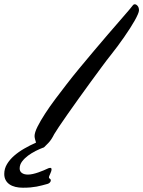

<svg xmlns="http://www.w3.org/2000/svg" viewBox="-231 -691 676 906"><path d="M291 -430.2Q274.4 -409.7 249.8 -376.2Q225.1 -342.8 197 -304.4Q168.9 -266.1 140.4 -226.1Q111.8 -186 87.6 -151.6Q63.5 -117.2 46.6 -92Q29.8 -66.9 24.9 -58.1Q11.2 -30.8 -2.4 -16.8Q-16.1 -2.9 -22 2.9Q-24.9 5.9 -27.8 5.9Q-43.5 11.7 -62.5 21.2Q-81.5 30.8 -98.4 43.2Q-115.2 55.7 -126.7 70.8Q-138.2 85.9 -138.2 104Q-138.2 117.7 -127.7 125.2Q-117.2 132.8 -99.1 132.8Q-88.4 132.8 -75.7 129.9Q-63 127 -50.3 122.6Q-37.6 118.2 -25.9 113.3Q-14.2 108.4 -4.9 104Q-3.4 103 -0.2 102.1Q2.9 101.1 5.9 101.1Q8.3 101.1 10.3 102.5Q12.2 104 12.2 107.9Q12.2 112.8 10.3 118.2Q8.3 123.5 6.1 128.7Q3.9 133.8 2 138.2Q0 142.6 0 146Q0 148.4 1.5 149.9Q2.9 151.4 4.4 152.6Q5.9 153.8 7.3 155.3Q8.8 156.7 8.8 159.2Q8.8 166 3.9 170.7Q-1 175.3 -6.8 176.8Q-20.5 180.7 -32.7 183.8Q-44.9 187 -58.1 189.5Q-71.3 191.9 -86.9 193.4Q-102.5 194.8 -123 194.8Q-142.1 194.8 -158.2 190.9Q-174.3 187 -186 179Q-197.8 170.9 -204.3 158.7Q-210.9 146.5 -210.9 129.9Q-210.9 105 -198 83.5Q-185.1 62 -164.1 43.7Q-143.1 25.4 -116.2 10Q-89.4 -5.4 -61 -18.1Q-63.5 -25.4 -65.7 -34.2Q-67.9 -43 -67.9 -48.8Q-67.9 -65.4 -54 -93.3Q-40 -121.1 -18.3 -154.5Q3.4 -188 30.3 -223.9Q57.1 -259.8 83 -293Q110.8 -329.1 144.5 -369.9Q178.2 -410.6 212.2 -450.9Q246.1 -491.2 278.3 -528.6Q310.5 -565.9 336.2 -595.5Q361.8 -625 377.9 -643.8Q394 -662.6 396 -666Q399.4 -670.9 404.8 -670.9Q411.6 -670.9 418.2 -663.3Q424.8 -655.8 424.8 -642.1Q424.8 -635.7 419.4 -623.3Q414.1 -610.8 404.8 -594.2Q395.5 -577.6 382.8 -557.9Q370.1 -538.1 355.2 -516.6Q340.3 -495.1 324 -473.1Q307.6 -451.2 291 -430.2Z"/></svg>

Font: Oregano
Style: Italic
Weight: 400
Italic angle: -12°
Designer: Astigmatic (AOETI)
Foundry: Astigmatic (AOETI)
Version: Version 1.000